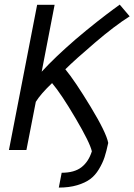

<svg xmlns="http://www.w3.org/2000/svg" viewBox="-20 -660 593 848"><path d="M385.7 8.3Q377 -30.3 313.7 -137.7Q250.5 -245.1 210 -293Q159.7 -245.1 138.2 -210.4L96.7 2.4H19.5L144 -638.7H221.2L164.1 -343.3Q223.6 -408.2 314 -486.3Q363.3 -528.3 408.7 -564Q454.1 -599.6 480.5 -618.9Q506.8 -638.2 508.8 -639.6L552.7 -587.9Q486.3 -545.9 399.2 -471.4Q312 -397 268.6 -354Q311 -302.7 380.4 -188.2Q449.7 -73.7 458 -28.8Q450.2 8.3 441.7 34.4Q433.1 60.5 416.7 87.6Q400.4 114.7 378.2 131.1Q356 147.5 320.8 158Q285.6 168.5 239.7 168.5L252.4 103Q308.6 103 340.1 78.4Q371.6 53.7 385.7 8.3Z"/></svg>

Font: Fantasque Sans Mono
Style: Italic
Weight: 400
Italic angle: -11°
Monospace: yes
Designer: Jany Belluz
Version: Version 1.8.0 ; ttfautohint (v1.8.2)